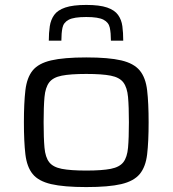

<svg xmlns="http://www.w3.org/2000/svg" viewBox="-20 -751 700 779"><path d="M330 8Q239 8 187.5 -4Q136 -16 112.5 -45Q89 -74 83 -125Q77 -176 77 -255Q77 -333 83 -384.5Q89 -436 112.5 -465Q136 -494 187.5 -506Q239 -518 330 -518Q421 -518 472 -506Q523 -494 547 -465Q571 -436 577 -384.5Q583 -333 583 -255Q583 -176 577 -125Q571 -74 547 -45Q523 -16 472 -4Q421 8 330 8ZM330 -59Q394 -59 429.5 -66Q465 -73 480.5 -93Q496 -113 499.5 -152Q503 -191 503 -255Q503 -318 499.5 -357Q496 -396 480.5 -416.5Q465 -437 429.5 -444Q394 -451 330 -451Q266 -451 230.5 -444Q195 -437 179.5 -416.5Q164 -396 160.5 -357Q157 -318 157 -255Q157 -191 160.5 -152Q164 -113 179.5 -93Q195 -73 230.5 -66Q266 -59 330 -59ZM330 -731Q384 -731 414.5 -720.5Q445 -710 459 -690.5Q473 -671 476.5 -644.5Q480 -618 480 -586H430Q430 -617 425.5 -638.5Q421 -660 400 -671Q379 -682 330 -682Q280 -682 259 -671Q238 -660 233.5 -638.5Q229 -617 229 -586H178Q178 -618 182 -644.5Q186 -671 200 -690.5Q214 -710 245 -720.5Q276 -731 330 -731Z"/></svg>

Font: Saira Expanded
Style: Regular
Weight: 400
Width: 7
Designer: Hector Gatti with collaboration of the Omnibus-Type team
Foundry: Omnibus-Type
Version: Version 1.100; ttfautohint (v1.8.3)